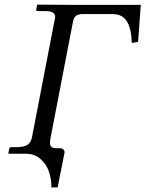

<svg xmlns="http://www.w3.org/2000/svg" viewBox="-20 -667 631 833"><path d="M92.8 0H18.1L16.1 -2L20 -21Q21.5 -28.8 28.8 -28.8H56.2Q85 -28.8 99.9 -39.3Q114.7 -49.8 119.1 -73.2L215.8 -574.2Q219.2 -585.9 219.2 -592.8Q219.2 -606.9 208.7 -613Q198.2 -619.1 172.9 -619.1H144Q135.7 -619.1 137.2 -626L141.1 -646L144 -647Q257.8 -646 271 -646H590.8L579.1 -484.9L551.8 -481Q550.3 -540.5 531.2 -573.2Q512.2 -606 466.8 -606H338.9Q320.8 -606 310.5 -599.1Q300.3 -592.3 296.9 -574.2L200.2 -73.2Q196.8 -56.2 196.8 -47.9Q196.8 -35.6 203.1 -29.8Q209.5 -23.9 226.1 -23.9H243.2Q249.5 -23.9 255.4 -18.3Q261.2 -12.7 259.8 -3.9L230 146H203.1Q203.1 108.9 192.1 76.9Q181.2 44.9 155.3 22.5Q129.4 0 92.8 0Z"/></svg>

Font: Common Serif
Style: Italic
Weight: 400
Italic angle: -12°
Designer: Philipp H. Poll, Khaled Hosny
Foundry: Stefan Peev, Context Ltd.
Version: Version 1.026